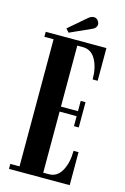

<svg xmlns="http://www.w3.org/2000/svg" viewBox="-126 -889 616 947"><g transform="rotate(15 182.0 -416.0)"><path d="M20.5 0V-25.5H67.5V-674.5H20.5V-700H330.5V-533H305Q305 -594 282.5 -634.2Q260 -674.5 217.5 -674.5H188.5V-363H275.5V-415.5H300V-286.5H275.5V-337.5H188.5V-25.5H217Q259.5 -25.5 282.2 -66.5Q305 -107.5 305 -168.5H330.5V0ZM130.5 -725 114.5 -742.5 203.5 -819Q218.5 -831.5 231.5 -831.5Q248 -831.5 256.5 -815.5Q260.5 -809.5 260.5 -802Q260.5 -781.5 232.5 -771Z"/></g></svg>

Font: Imbue 50pt
Style: Bold
Weight: 700
Designer: Tyler Finck
Foundry: Etcetera Type Company
Version: Version 1.102; ttfautohint (v1.8.3)